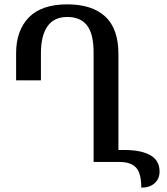

<svg xmlns="http://www.w3.org/2000/svg" viewBox="-20 -744 767 882"><path d="M528 0H410V-502Q410 -588 380 -627Q350 -666 289 -666Q228 -666 198 -623Q168 -580 168 -499V-375H54V-499Q54 -604 112.5 -664Q171 -724 289 -724Q403 -724 463.5 -668Q524 -612 524 -496V-55H552Q628 -55 670.5 -31Q713 -7 713 44Q713 77 690.5 97.5Q668 118 629 118Q629 53 605.5 26.5Q582 0 528 0Z"/></svg>

Font: Noto Serif Georgian Medium Narrow
Style: Regular
Weight: 500
Width: 4
Designer: Monotype Design team
Foundry: Monotype Imaging Inc.
Version: Version 1.000